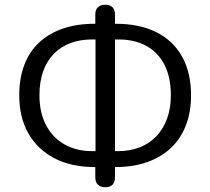

<svg xmlns="http://www.w3.org/2000/svg" viewBox="-20 -759 885 808"><path d="M423 29Q403 29 392 18Q381 7 381 -13V-79L404 -56H379Q280 -56 209 -93Q138 -130 99.5 -197.5Q61 -265 61 -358Q61 -429 82 -485Q103 -541 144 -579.5Q185 -618 244 -638.5Q303 -659 379 -659H404L381 -636V-697Q381 -718 392 -728.5Q403 -739 423 -739Q443 -739 453.5 -728.5Q464 -718 464 -697V-636L442 -659H467Q568 -659 639 -623Q710 -587 747 -519.5Q784 -452 784 -358Q784 -288 762.5 -232Q741 -176 700 -137Q659 -98 600 -77Q541 -56 467 -56H442L464 -79V-13Q464 7 454 18Q444 29 423 29ZM382 -105V-610L402 -593H367Q317 -593 276 -577.5Q235 -562 206 -532Q177 -502 161.5 -458.5Q146 -415 146 -358Q146 -285 174 -232Q202 -179 252 -151Q302 -123 367 -123H402ZM464 -105 443 -123H478Q527 -123 568 -139Q609 -155 638 -185.5Q667 -216 683 -259.5Q699 -303 699 -358Q699 -434 672 -486.5Q645 -539 595.5 -566Q546 -593 478 -593H443L464 -610Z"/></svg>

Font: Nunito
Style: Regular
Weight: 400
Designer: Vernon Adams
Foundry: Vernon Adams
Version: Version 3.602